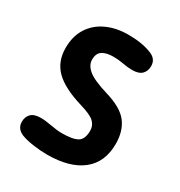

<svg xmlns="http://www.w3.org/2000/svg" viewBox="-170 -829 896 955"><g transform="rotate(30 278.0 -351.5)"><path d="M238 8Q200 8 158 2Q116 -4 90 -14Q48 -31 48 -71Q48 -100 65.5 -117.5Q83 -135 121 -135Q147 -135 184 -128Q221 -121 249 -121Q311 -121 338 -137Q365 -153 365 -202Q365 -231 344.5 -251Q324 -271 263 -289Q152 -322 102.5 -371Q53 -420 53 -498Q53 -566 83.5 -613.5Q114 -661 168 -686Q222 -711 291 -711Q372 -711 425 -689Q467 -673 467 -632Q467 -603 449.5 -585.5Q432 -568 394 -568Q369 -568 340 -573.5Q311 -579 283 -579Q240 -579 218 -564Q196 -549 196 -514Q196 -482 227 -456Q258 -430 341 -405Q436 -377 472 -329.5Q508 -282 508 -209Q508 -103 437.5 -47.5Q367 8 238 8Z"/></g></svg>

Font: Madimi One
Style: Regular
Weight: 400
Designer: Taurai Valerie Mtake, Mirko Velimirovic
Foundry: TaVaTake
Version: Version 1.000; ttfautohint (v1.8.4.7-5d5b)